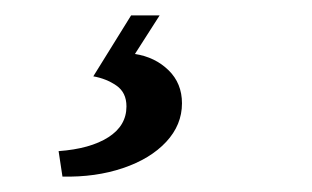

<svg xmlns="http://www.w3.org/2000/svg" viewBox="-20 -38 404 249"><path d="M187 -18 155 32Q181 36 198.5 53Q216 70 216 96Q216 124 195.5 146Q175 168 139.5 180Q104 192 61 191L56 158Q97 155 120.5 140Q144 125 144 100Q144 82 131 73Q118 64 101 61L150 -18Z"/></svg>

Font: Rasa
Style: Italic
Weight: 400
Italic angle: -7.10001°
Designer: Anna Giedrys (Yrsa+Rasa design), David Brezina (Yrsa art-direction, Rasa art-direction, design)
Foundry: Rosetta Type Foundry
Version: Version 2.004